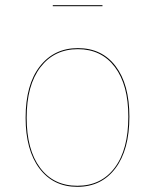

<svg xmlns="http://www.w3.org/2000/svg" viewBox="-20 -713 599 742"><path d="M480 -262Q480 -134 426 -62.5Q372 9 279 9Q186 9 132.5 -62Q79 -133 79 -258Q79 -386 134 -456.5Q189 -527 281 -527Q374 -527 427 -457Q480 -387 480 -262ZM83 -258Q83 -134 135 -64.5Q187 5 279 5Q371 5 423.5 -65Q476 -135 476 -262Q476 -385 424 -454Q372 -523 281 -523Q190 -523 136.5 -453.5Q83 -384 83 -258ZM184 -689V-693H376V-689Z"/></svg>

Font: FiraGO Four
Style: Regular
Weight: 100
Designer: bBox Type
Foundry: bBox Type GmbH
Version: Version 1.001